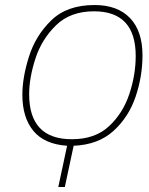

<svg xmlns="http://www.w3.org/2000/svg" viewBox="-20 -744 593 764"><path d="M212 0H238L273 -164Q371 -168 431.5 -223Q492 -278 519.5 -359Q547 -440 547 -524Q547 -620 497.5 -672Q448 -724 356 -724Q247 -724 184.5 -663.5Q122 -603 95.5 -519.5Q69 -436 69 -367Q69 -276 113 -223Q157 -170 247 -164ZM266 -190Q96 -190 96 -369Q96 -434 121 -511Q146 -588 203 -643.5Q260 -699 354 -699Q520 -699 520 -521Q520 -446 494.5 -369.5Q469 -293 413.5 -241.5Q358 -190 266 -190Z"/></svg>

Font: Noto Sans UI SemiCondensed Thin
Style: Italic
Weight: 250
Width: 4
Italic angle: -12°
Designer: Monotype Design Team
Foundry: Monotype Imaging Inc.
Version: Version 1.901